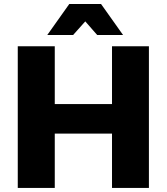

<svg xmlns="http://www.w3.org/2000/svg" viewBox="-20 -930 825 950"><path d="M67.9 0ZM67.9 -701.2H251V-415H534.2V-701.2H716.8V0H534.2V-269H251V0H67.9ZM588.9 -756.8H460.9L401.9 -824.2L341.8 -756.8H213.9L322.8 -910.2H480Z"/></svg>

Font: Argentum Sans
Style: Bold
Weight: 700
Designer: Julieta Ulanovsky (Modified by Cristiano Sobral)
Foundry: Julieta Ulanovsky
Version: Version 1.000; ttfautohint (v1.5.65-e2d9)